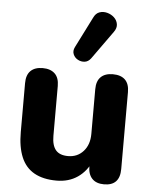

<svg xmlns="http://www.w3.org/2000/svg" viewBox="-55 -826 700 883"><g transform="rotate(5 295.0 -384.5)"><path d="M239 11Q177 11 136 -12Q95 -35 75.5 -81.5Q56 -128 56 -197V-423Q56 -461 75.5 -480Q95 -499 131 -499Q167 -499 187 -480Q207 -461 207 -423V-193Q207 -149 225 -127.5Q243 -106 282 -106Q325 -106 352.5 -136.5Q380 -167 380 -217V-423Q380 -461 399.5 -480Q419 -499 455 -499Q492 -499 511.5 -480Q531 -461 531 -423V-68Q531 9 458 9Q422 9 403 -11Q384 -31 384 -68V-135L399 -96Q377 -45 336 -17Q295 11 239 11ZM349 -563Q337 -547 320.5 -545Q304 -543 289 -551Q274 -559 267.5 -574.5Q261 -590 270 -608L341 -749Q351 -771 368.5 -777Q386 -783 404.5 -778Q423 -773 436.5 -760.5Q450 -748 453 -730Q456 -712 442 -693Z"/></g></svg>

Font: Nunito ExtraLight ExtraBold
Style: Regular
Weight: 800
Version: Version 3.602